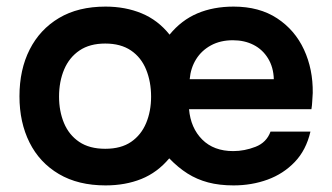

<svg xmlns="http://www.w3.org/2000/svg" viewBox="-20 -555 1007 582"><path d="M300 7Q217 7 158.5 -27.5Q100 -62 69.5 -123Q39 -184 39 -263Q39 -344 70 -405Q101 -466 159 -500.5Q217 -535 300 -535Q360 -535 409.5 -514.5Q459 -494 494 -450Q530 -494 578.5 -514.5Q627 -535 688 -535Q766 -535 820 -499.5Q874 -464 901.5 -404.5Q929 -345 928 -273Q927 -261 926.5 -248.5Q926 -236 924 -224H553Q558 -167 593 -132Q628 -97 687 -97Q721 -97 754.5 -110Q788 -123 800 -156H921Q908 -100 873.5 -64Q839 -28 791 -10.5Q743 7 688 7Q645 7 611 -2Q577 -11 548.5 -29Q520 -47 493 -75Q457 -32 408.5 -12.5Q360 7 300 7ZM299 -104Q347 -104 377.5 -125Q408 -146 423 -182Q438 -218 438 -262Q438 -307 423 -344Q408 -381 377 -402Q346 -423 299 -423Q252 -423 221 -402Q190 -381 174.5 -344.5Q159 -308 159 -262Q159 -218 174 -182Q189 -146 220 -125Q251 -104 299 -104ZM555 -315H810Q809 -351 792.5 -378Q776 -405 748.5 -419Q721 -433 686 -433Q648 -433 619.5 -417.5Q591 -402 574.5 -375.5Q558 -349 555 -315Z"/></svg>

Font: Onest SemiBold
Style: Regular
Weight: 600
Designer: Dmitri Voloshin, Andrey Kudryavtsev
Foundry: Dmitri Voloshin, Andrey Kudryavtsev
Version: Version 1.000;gftools[0.9.33]